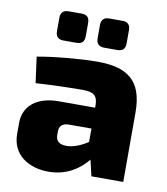

<svg xmlns="http://www.w3.org/2000/svg" viewBox="-82 -779 747 861"><g transform="rotate(10 292.0 -349.0)"><path d="M161 -578H220C245 -578 256 -590 256 -615V-675C256 -699 245 -711 220 -711H161C137 -711 125 -699 125 -675V-615C125 -590 137 -578 161 -578ZM347 -578H406C430 -578 442 -590 442 -615V-675C442 -699 430 -711 406 -711H347C322 -711 310 -699 310 -675V-615C310 -590 322 -578 347 -578ZM327 -511C254 -511 129 -500 55 -486L71 -368C154 -373 234 -375 284 -375C336 -375 352 -360 353 -318V-306H188C89 -306 29 -258 29 -179V-129C29 -36 104 13 196 13C282 13 339 -31 373 -73L390 0H535V-317C535 -465 461 -511 327 -511ZM207 -155V-172C207 -195 219 -210 249 -211H353V-150C320 -128 285 -115 256 -115C223 -115 207 -129 207 -155Z"/></g></svg>

Font: Exo 2 Extra Bold
Style: Regular
Weight: 800
Designer: Natanael Gama
Version: Version 1.001;PS 001.001;hotconv 1.0.88;makeotf.lib2.5.64775